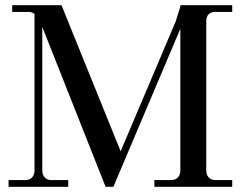

<svg xmlns="http://www.w3.org/2000/svg" viewBox="-20 -720 942 740"><path d="M13 0V-26H78Q94 -26 103.5 -36Q113 -46 113 -63V-666Q103 -674 92 -674H27V-700H217L445 -137L657 -637L675 -694V-700H875V-674H810Q775 -674 775 -637V-63Q775 -46 784.5 -36Q794 -26 810 -26H875V0H575V-26H640Q656 -26 665.5 -36Q675 -46 675 -63V-609L417 0H387L143 -616V-63Q143 -46 152.5 -36Q162 -26 178 -26H243V0Z"/></svg>

Font: Bentinck
Style: Regular
Weight: 400
Designer: Jörg Drees
Foundry: Jörg Drees
Version: Version 1.000; ttfautohint (v1.8.4.7-5d5b)